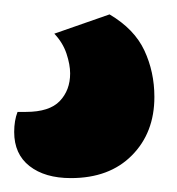

<svg xmlns="http://www.w3.org/2000/svg" viewBox="-32 -51 247 268"><path d="M43.8 -4 120.9 -30.9Q155.5 -10.5 169.5 19.4Q183.5 49.4 183.5 84.3Q183.5 134.3 152.1 165.9Q120.8 197.6 66.9 197.6Q30.7 197.6 9.2 180.8Q-12.2 164.1 -12.2 133.2Q-12.2 117.2 -7.5 105.2H4.2Q36.9 105.2 51.4 90.1Q65.9 74.9 65.9 51.5Q65.9 39.2 60.8 23.8Q55.6 8.4 43.8 -4Z"/></svg>

Font: Baloo Tamma 2
Style: Regular
Weight: 400
Designer: Divya Kowshik, Shuchita Grover and Ek Type
Foundry: Ek Type
Version: Version 1.700